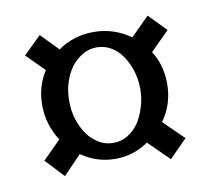

<svg xmlns="http://www.w3.org/2000/svg" viewBox="-52 -501 557 490"><g transform="rotate(-10 226.5 -255.5)"><path d="M123 -395Q163.6 -423.8 215.8 -423.8Q267.6 -423.8 311 -393.1L358.9 -440.9L402.8 -396L354 -347.2Q377.9 -310.1 377.9 -261.2Q377.9 -208.5 348.1 -167L399.9 -116.2L354 -69.8L300.8 -122.1Q262.2 -95.2 214.8 -95.2Q167 -95.2 127 -123L80.1 -74.2L35.2 -122.1L82 -168.9Q54.2 -212.9 54.2 -262.2Q54.2 -310.5 79.1 -349.1L33.2 -395L79.1 -439.9ZM124 -261.2Q124 -234.4 130.9 -213.4Q138.2 -190.4 150.4 -173.3Q161.6 -157.2 180.2 -146Q196.3 -136.2 216.8 -136.2Q237.3 -136.2 253.4 -146Q271 -156.7 282.2 -172.9Q293 -188 300.8 -212.9Q308.1 -235.4 308.1 -261.2Q308.1 -285.2 300.3 -309.6Q293.5 -330.1 280.8 -348.6Q269.5 -364.7 252.4 -374.5Q235.8 -383.8 216.8 -383.8Q196.3 -383.8 180.2 -374Q161.6 -362.8 150.4 -347.7Q138.2 -331.1 130.9 -308.6Q124 -287.6 124 -261.2Z"/></g></svg>

Font: SimahzazaarabicW05-Medium
Style: Regular
Weight: 500
Designer: Ahmed zaza
Foundry: Ahmed zaza
Version: Version 1.001